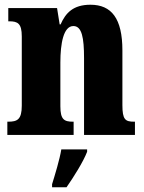

<svg xmlns="http://www.w3.org/2000/svg" viewBox="-20 -570 610 811"><path d="M11 0H291V-56H288C251 -56 235 -65 235 -121V-306C235 -386 248 -460 290 -460C326 -460 335 -410 335 -325V0H550V-56H546C509 -56 497 -65 497 -126V-357C497 -492 451 -550 362 -550C289 -550 257 -515 236 -467H232L221 -536H15V-480H19C55 -480 72 -471 72 -416V-124C72 -65 53 -56 15 -56H11ZM200 208V221H261C291 178 332 113 348 71V61H239C232 104 212 169 200 208Z"/></svg>

Font: Noto Serif Devanagari ExtraCondensed Black
Style: Regular
Weight: 900
Width: 2
Designer: Universal Thirst, Indian Type Foundry and the Monotype Design Team
Foundry: Monotype Imaging Inc.
Version: Version 2.004